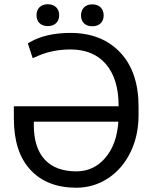

<svg xmlns="http://www.w3.org/2000/svg" viewBox="-20 -876 731 906"><path d="M152.3 -804.2C152.3 -774.9 170.4 -752.9 205.6 -752.9C240.7 -752.9 259.3 -774.9 259.3 -804.2C259.3 -833.5 240.7 -856 205.6 -856C170.4 -856 152.3 -833.5 152.3 -804.2ZM362.3 -803.2C362.3 -773.9 380.4 -752 415.5 -752C450.7 -752 469.2 -773.9 469.2 -803.2C469.2 -832.5 450.7 -855.5 415.5 -855.5C380.4 -855.5 362.3 -832.5 362.3 -803.2ZM312.5 -720.7C236.8 -720.7 173.3 -706.5 122.1 -677.7L111.3 -671.4L134.3 -601.6L164.1 -614.3C209.5 -633.3 258.8 -642.6 312.5 -642.6C384.3 -642.6 440.4 -619.6 480 -573.2C519.5 -526.9 539.6 -461.9 539.6 -377.9V-374.5H45.4V-317.4C45.4 -211.4 71.3 -130.9 123.5 -74.7C175.3 -18.6 247.6 9.8 340.3 9.8C394.5 9.8 444.3 -4.9 489.7 -34.7C535.2 -64.5 570.3 -105.5 595.7 -157.7C621.1 -210 633.8 -268.1 633.8 -332V-373C633.8 -481.9 605 -567.4 546.9 -628.9C488.8 -689.9 410.6 -720.7 312.5 -720.7ZM340.3 -67.4C210 -67.4 139.6 -143.1 139.6 -285.2V-301.8H538.6C533.7 -230.5 513.2 -173.8 477.1 -131.3C440.9 -88.9 395.5 -67.4 340.3 -67.4Z"/></svg>

Font: Roboto
Style: Regular
Weight: 400
Designer: Google
Version: Version 2.137; 2017